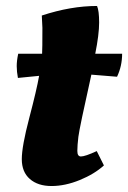

<svg xmlns="http://www.w3.org/2000/svg" viewBox="-20 -611 429 643"><path d="M372 -354 286 -361Q246 -182 242.5 -153Q239 -124 239 -105.5Q239 -87 251 -87Q265 -87 304 -105L328 -57Q296 -28 247 -8Q198 12 152.5 12Q107 12 80 -11.5Q53 -35 53 -78Q53 -121 78 -216Q103 -311 111 -357Q87 -355 40 -350Q36 -371 36 -389.5Q36 -408 41 -431H121Q122 -444 122 -518L120 -559Q217 -591 305 -591Q312 -575 312 -535.5Q312 -496 299 -431H389Q389 -390 372 -354Z"/></svg>

Font: Oleo Script
Style: Bold
Weight: 700
Designer: Soytutype
Foundry: Soytutype
Version: Version 1.002